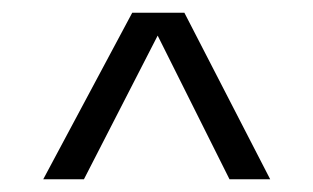

<svg xmlns="http://www.w3.org/2000/svg" viewBox="-20 -614 493 302"><path d="M405 -332 270 -594H188L48 -332H112L228 -558L341 -332Z"/></svg>

Font: Hind Light
Style: Regular
Weight: 300
Designer: Manushi Parikh, Satya Rajpurohit
Foundry: Indian Type Foundry
Version: Version 1.201;PS 1.0;hotconv 1.0.78;makeotf.lib2.5.61930; tt